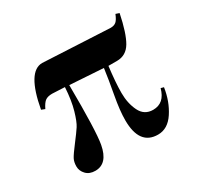

<svg xmlns="http://www.w3.org/2000/svg" viewBox="-125 -694 877 851"><g transform="rotate(-30 313.5 -268.0)"><path d="M169 -521 510 -504Q528 -504 538.5 -513Q549 -522 559 -547L577 -541Q558 -448 533 -405.5Q508 -363 461 -363H417Q407 -282 407 -229.5Q407 -177 427 -136Q447 -95 492 -95Q550 -95 568 -162L583 -158Q573 -91 539.5 -40Q506 11 456 11Q361 11 361 -117Q361 -166 374.5 -239Q388 -312 395 -365L224 -376Q226 -141 214 -76Q198 11 135 11Q105 11 88 -7Q71 -25 71 -47.5Q71 -70 79 -85.5Q87 -101 116.5 -139.5Q146 -178 159 -198Q172 -218 185.5 -264.5Q199 -311 203 -378L139 -381Q117 -381 104.5 -372.5Q92 -364 79 -337L61 -344Q93 -521 169 -521Z"/></g></svg>

Font: Abril Fatface
Style: Regular
Weight: 400
Designer: Veronika Burian, Jos Scaglione
Foundry: TypeTogether
Version: Version 1.001